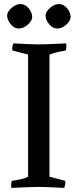

<svg xmlns="http://www.w3.org/2000/svg" viewBox="-20 -918 379 943"><path d="M223 -650V-50L300 -30Q303 -11 295 5Q205 0 173 0Q129 0 36 5Q33 -16 38 -30Q93 -37 118 -50V-650L41 -670Q38 -689 46 -705Q136 -700 168 -700Q213 -700 305 -705Q308 -685 303 -670Q251 -661 223 -650ZM15 -842Q15 -860 36.5 -879Q58 -898 80 -898Q104 -898 121 -877Q138 -856 138 -835Q138 -816 116.5 -797Q95 -778 73 -778Q49 -778 32 -799.5Q15 -821 15 -842ZM204 -842Q204 -860 225.5 -879Q247 -898 269 -898Q293 -898 310 -877Q327 -856 327 -835Q327 -816 305.5 -797Q284 -778 262 -778Q238 -778 221 -799.5Q204 -821 204 -842Z"/></svg>

Font: Alike
Style: Regular
Weight: 400
Designer: Cyreal (www.cyreal.org)
Foundry: Cyreal (www.cyreal.org)
Version: Version 1.212